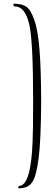

<svg xmlns="http://www.w3.org/2000/svg" viewBox="-20 -976 292 1027"><path d="M51.8 -952.1C51.8 -945.3 54.7 -941.4 59.6 -941.4C97.7 -941.4 123 -907.2 137.7 -839.8C150.4 -781.2 157.2 -647.5 157.2 -439.5C157.2 -323.2 156.2 -250 154.3 -217.8C148.4 -60.5 124 18.6 81.1 18.6C76.2 27.3 76.2 31.2 81.1 31.2C112.3 31.2 135.7 21.5 150.4 1C166 -18.6 177.7 -61.5 186.5 -127.9C195.3 -195.3 199.2 -295.9 200.2 -431.6C199.2 -663.1 189.5 -798.8 163.1 -870.1C150.4 -906.2 136.7 -929.7 120.1 -940.4C104.5 -951.2 83 -956.1 54.7 -956.1C51.8 -956.1 50.8 -955.1 51.8 -952.1Z"/></svg>

Font: Caledo
Style: Light
Weight: 300
Designer: BSozoo
Foundry: BSozoo
Version: Version 002.000